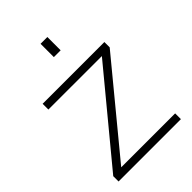

<svg xmlns="http://www.w3.org/2000/svg" viewBox="-215 -825 919 919"><g transform="rotate(-45 245.0 -365.0)"><path d="M32 0V-36L400 -481H38V-520H456V-484L89 -39H454V0ZM280 -640H234V-730H280Z"/></g></svg>

Font: Raleway
Style: Light
Weight: 300
Designer: Matt McInerney, Pablo Impallari, Rodrigo Fuenzalida
Foundry: Matt McInerney, Pablo Impallari, Rodrigo Fuenzalida
Version: Version 3.000